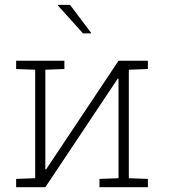

<svg xmlns="http://www.w3.org/2000/svg" viewBox="-20 -782 705 802"><path d="M47.4 0V-34.7L127 -37.6V-490.7L47.4 -493.7V-528.3H169.4H249V-493.7L169.4 -490.7V-75.2L172.4 -74.2L475.1 -528.3H518.1H597.7V-493.7L518.1 -490.7V-37.6L597.7 -34.7V0H395.5V-34.7L475.1 -37.6V-453.1L472.2 -454.1L169.4 0ZM360.8 -644.5 359.4 -642.6H326.7L221.7 -759.3L222.7 -761.7H272.5Z"/></svg>

Font: Roboto Slab ExtraLight
Style: Regular
Weight: 250
Designer: Google
Version: Version 2.000; ttfautohint (v1.8.1.43-b0c9)